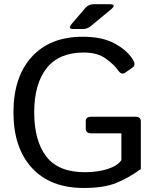

<svg xmlns="http://www.w3.org/2000/svg" viewBox="-20 -892 758 926"><path d="M332.5 -752Q304.7 -752 326.7 -777.8L391.6 -853.5Q407.2 -871.6 431.2 -871.6H507.8Q545.4 -871.6 514.6 -846.2L418 -766.1Q400.9 -752 378.4 -752ZM44.9 -350.1Q44.9 -521 133.3 -617.9Q221.7 -714.8 378.9 -714.8Q473.1 -714.8 532.7 -682.4Q592.3 -649.9 620.1 -606Q637.2 -578.6 619.6 -566.4L583 -541Q564.9 -528.3 546.9 -556.2Q532.2 -578.1 491.7 -608.4Q451.2 -638.7 383.8 -638.7Q264.2 -638.7 204.6 -562.7Q145 -486.8 145 -350.1Q145 -213.4 203.1 -137.5Q261.2 -61.5 388.7 -61.5Q452.1 -61.5 499.3 -76.9Q546.4 -92.3 565.4 -119.6V-249H420.4Q393.6 -249 393.6 -271V-307.1Q393.6 -329.1 420.4 -329.1H632.3Q659.2 -329.1 659.2 -307.1V-76.7Q599.6 -33.2 540 -9.3Q480.5 14.6 383.8 14.6Q222.7 14.6 133.8 -82.3Q44.9 -179.2 44.9 -350.1Z"/></svg>

Font: Istok Web
Style: Regular
Weight: 400
Designer: Andrey V. Panov
Foundry: Andrey V. Panov
Version: Version 1.0.2g